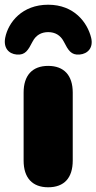

<svg xmlns="http://www.w3.org/2000/svg" viewBox="-56 -783 408 813"><path d="M148 10C216 10 252 -30 252 -103V-391C252 -464 215 -504 148 -504C81 -504 44 -464 44 -391V-103C44 -30 81 10 148 10ZM15 -552C51 -549 63 -570 82 -607C96 -634 119 -647 148 -647C177 -647 200 -634 214 -607C233 -570 245 -549 281 -552C316 -555 340 -581 330 -623C314 -688 258 -763 148 -763C38 -763 -21 -689 -34 -623C-42 -581 -20 -555 15 -552Z"/></svg>

Font: SN Pro Black
Style: Regular
Weight: 900
Designer: Tobias Whetton
Foundry: Supernotes
Version: Version 1.001;Glyphs 3.2 (3249)